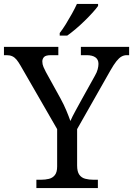

<svg xmlns="http://www.w3.org/2000/svg" viewBox="-25 -951 673 971"><path d="M159 0V-42H182Q204 -42 222.5 -46.5Q241 -51 252.5 -65.5Q264 -80 264 -109V-298L79 -619Q68 -638 58.5 -649.5Q49 -661 37 -666.5Q25 -672 8 -672H-5V-714H270V-672H233Q206 -672 197.5 -662.5Q189 -653 189 -640Q189 -626 195 -612Q201 -598 207 -587L281 -453Q298 -422 310.5 -392Q323 -362 331 -339Q340 -360 357 -391Q374 -422 391 -453L455 -568Q465 -585 469 -600.5Q473 -616 473 -628Q473 -650 457.5 -661Q442 -672 413 -672H384V-714H628V-672H616Q602 -672 589.5 -665Q577 -658 563.5 -641Q550 -624 533 -594L365 -298V-114Q365 -83 376 -67.5Q387 -52 406 -47Q425 -42 447 -42H470V0ZM277 -784Q292 -803 308 -829Q324 -855 339 -882Q354 -909 364 -931H471V-921Q462 -908 444 -888Q426 -868 403.5 -846Q381 -824 358 -804.5Q335 -785 315 -771H277Z"/></svg>

Font: Noto Serif Hebrew
Style: Regular
Weight: 400
Designer: Monotype Design Team
Foundry: Monotype Imaging Inc.
Version: Version 2.003